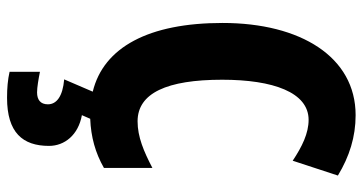

<svg xmlns="http://www.w3.org/2000/svg" viewBox="-256 -508 1004 531"><g transform="rotate(90 245.5 -242.0)"><path d="M383 124C383 81 353 43 298 33L308 10C358 8 402 -4 444 -28V-162C398 -138 358 -121 315 -121C237 -121 200 -202 200 -355C200 -496 235 -594 311 -594C348 -594 385 -576 424 -550L465 -675C412 -707 358 -724 298 -724C137 -724 43 -572 43 -356C43 -152 110 -27 233 3L199 82C246 86 268 103 268 127C268 148 255 157 235 157C221 157 198 153 178 149V233C200 238 223 240 250 240C346 240 383 197 383 124Z"/></g></svg>

Font: Noto Sans Sinhala UI ExtraCondensed ExtraBold
Style: Regular
Weight: 800
Width: 2
Designer: Jelle Bosma - Monotype Design Team
Foundry: Monotype Imaging Inc.
Version: Version 2.006